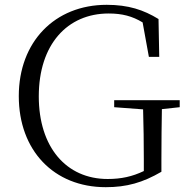

<svg xmlns="http://www.w3.org/2000/svg" viewBox="-20 -762 777 797"><path d="M454 -317 574 -308C576 -238 577 -171 577 -101V-52C529 -29 483 -19 427 -19C255 -19 141 -151 141 -362C141 -578 260 -706 431 -706C487 -706 529 -695 572 -669L598 -526H641L638 -683C576 -721 513 -742 423 -742C207 -742 58 -588 58 -363C58 -138 203 15 419 15C506 15 573 -4 650 -49V-100C650 -180 651 -247 652 -309L726 -317V-346H454Z"/></svg>

Font: Source Han Serif CN Light
Style: Regular
Weight: 300
Designer: Ryoko NISHIZUKA 西塚涼子 (kana & ideographs); Frank Grießhammer (Latin, Greek & Cyrillic); Wenlong ZHANG 张文龙 (bopomofo); San
Foundry: Adobe
Version: Version 2.003;hotconv 1.1.1;makeotfexe 2.6.0